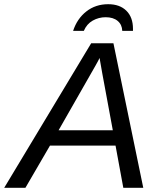

<svg xmlns="http://www.w3.org/2000/svg" viewBox="-69 -894 756 914"><path d="M518 0 481 -201H169L52 0H-49L365 -688H471L613 0ZM405 -618Q400 -607 387 -584L210 -274H468L418 -544ZM446 -874Q501 -874 532.5 -843Q564 -812 564 -757V-747H513Q512 -777 491 -794.5Q470 -812 434 -812Q401 -812 372.5 -796Q344 -780 330 -747H279Q298 -805 342 -839.5Q386 -874 446 -874Z"/></svg>

Font: Libra Sans Modern
Style: Italic
Weight: 400
Italic angle: -12°
Foundry: Stefan Peev, Context Ltd
Version: Version 1.000